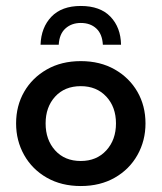

<svg xmlns="http://www.w3.org/2000/svg" viewBox="-20 -614 542 644"><path d="M251 10Q186 10 137 -18Q88 -46 61 -94Q34 -142 34 -200Q34 -259 61 -306Q88 -353 137 -381Q186 -409 251 -409Q316 -409 365 -381Q414 -353 441 -306Q468 -259 468 -200Q468 -142 441 -94Q414 -46 365 -18Q316 10 251 10ZM251 -74Q304 -74 336.5 -109.5Q369 -145 369 -200Q369 -255 336.5 -290Q304 -325 251 -325Q197 -325 165 -290Q133 -255 133 -200Q133 -145 165 -109.5Q197 -74 251 -74ZM116 -464Q118 -522 152.5 -558Q187 -594 251 -594Q316 -594 350.5 -558Q385 -522 386 -464H325Q323 -500 303 -518.5Q283 -537 251 -537Q220 -537 199.5 -518.5Q179 -500 177 -464Z"/></svg>

Font: Rokkitt SemiBold
Style: Regular
Weight: 600
Designer: Vernon Adams
Foundry: Vernon Adams
Version: Version 3.103